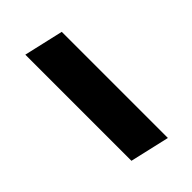

<svg xmlns="http://www.w3.org/2000/svg" viewBox="-7 -417 339 339"><g transform="rotate(45 162.5 -248.0)"><path d="M23 -211 40 -285H305L288 -211Z"/></g></svg>

Font: Platypi Light
Style: Italic
Weight: 300
Italic angle: -13°
Designer: David Sargent
Foundry: Bolt Cutter Type
Version: Version 1.200